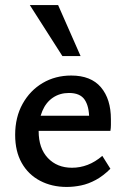

<svg xmlns="http://www.w3.org/2000/svg" viewBox="-20 -729 500 760"><path d="M244 11Q185 11 138.5 -13.5Q92 -38 66 -84Q40 -130 40 -195Q40 -265 69.5 -318Q99 -371 149 -400.5Q199 -430 262 -430Q340 -430 379.5 -383.5Q419 -337 419 -257Q419 -247 419 -234.5Q419 -222 417 -211H333V-259Q333 -308 315 -334.5Q297 -361 253 -361Q217 -361 189.5 -342.5Q162 -324 147.5 -289.5Q133 -255 133 -210Q133 -142 169.5 -103.5Q206 -65 265 -65Q297 -65 327 -76.5Q357 -88 385 -112L417 -61Q389 -33 359.5 -17Q330 -1 301 5Q272 11 244 11ZM90 -211 101 -271H405V-211ZM227 -507 98 -709H210L299 -507Z"/></svg>

Font: Ysabeau Office SemiBold
Style: Regular
Weight: 600
Designer: Christian Thalmann (Catharsis Fonts)
Version: Version 2.001;gftools[0.9.30]; featfreeze: tnum,lnum,ss02